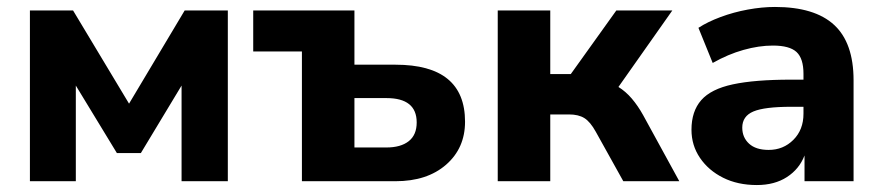

<svg xmlns="http://www.w3.org/2000/svg" viewBox="-20 -521 2537 552"><path d="M66 0V-491H190L351 -223L511 -491H635V0H502V-275L385 -81H316L198 -275V0Z M848 0V-373H708V-491H999V-335H1117Q1317 -335 1317 -171Q1317 -95 1262.5 -47.5Q1208 0 1117 0ZM999 -97H1091Q1132 -97 1155 -115Q1178 -133 1178 -169Q1178 -239 1091 -239H999Z M1411 0V-491H1562V-308H1621L1752 -491H1913L1758 -271Q1779 -258 1796.5 -237.5Q1814 -217 1829 -190L1933 0H1772L1693 -142Q1677 -171 1660 -181.5Q1643 -192 1616 -192H1562V0Z M2156 11Q2101 11 2059 -10Q2017 -31 1992.5 -67Q1968 -103 1968 -148Q1968 -201 1996 -233Q2024 -265 2087 -278.5Q2150 -292 2254 -292H2290V-309Q2290 -353 2270 -371.5Q2250 -390 2202 -390Q2162 -390 2117.5 -377.5Q2073 -365 2029 -340L1988 -441Q2014 -458 2051.5 -472Q2089 -486 2130 -493.5Q2171 -501 2208 -501Q2322 -501 2378 -449.5Q2434 -398 2434 -290V0H2293V-74Q2278 -35 2242.5 -12Q2207 11 2156 11ZM2190 -90Q2232 -90 2261 -119Q2290 -148 2290 -194V-214H2255Q2178 -214 2146 -200.5Q2114 -187 2114 -154Q2114 -126 2133.5 -108Q2153 -90 2190 -90Z"/></svg>

Font: Nunito Sans ExtraBold
Style: Regular
Weight: 800
Designer: Vernon Adams
Foundry: Vernon Adams
Version: Version 3.101; ttfautohint (v1.8.4.7-5d5b);gftools[0.9.27]